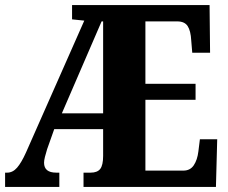

<svg xmlns="http://www.w3.org/2000/svg" viewBox="-20 -734 894 754"><path d="M0 0V-56H8Q30 -56 47 -75.5Q64 -95 82 -135L311 -653L263 -658V-714H803L805 -527H735L731 -575Q729 -613 717 -631.5Q705 -650 676 -650H551V-405H748V-342H551V-64H700Q727 -64 741 -85Q755 -106 759 -139L765 -187H833L828 0H308V-56H336Q362 -56 373.5 -70.5Q385 -85 385 -122V-227H193L165 -148Q160 -132 156.5 -118Q153 -104 153 -95Q153 -56 201 -56H213V0ZM223 -289H385V-650H379Z"/></svg>

Font: Noto Serif Tamil ExtraCondensed Black
Style: Italic
Weight: 900
Width: 2
Italic angle: -12°
Designer: Indian Type Foundry, Tom Grace, and the Monotype Design Team
Foundry: Monotype Imaging Inc.
Version: Version 2.003; ttfautohint (v1.8.4.7-5d5b)